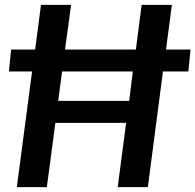

<svg xmlns="http://www.w3.org/2000/svg" viewBox="-20 -767 801 787"><path d="M49 0 111.5 -474H16.5L25.5 -564H124L148 -747H271.5L246.5 -564H537L560.5 -747H684.5L660.5 -564H761L752 -474H648L586 0H462.5L497 -263.5H207L172 0ZM218.5 -353.5H509.5L524.5 -474H234.5Z"/></svg>

Font: Merriweather Sans Medium
Style: Italic
Weight: 500
Italic angle: -7.5°
Designer: Eben Sorkin
Foundry: Eben Sorkin
Version: Version 2.001